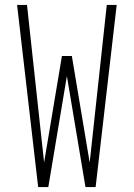

<svg xmlns="http://www.w3.org/2000/svg" viewBox="-20 -755 540 775"><path d="M134 0 49 -735H89L158 -99L230 -529H270L342 -99L411 -735H451L366 0H325L250 -448L175 0Z"/></svg>

Font: Iosevka SS04 Extralight
Style: Regular
Weight: 200
Monospace: yes
Designer: Belleve Invis
Foundry: Belleve Invis
Version: Version 19.0.0; ttfautohint (v1.8.4)